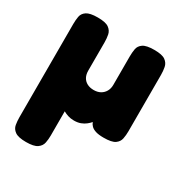

<svg xmlns="http://www.w3.org/2000/svg" viewBox="-168 -619 896 952"><g transform="rotate(30 279.5 -143.0)"><path d="M117 214Q73 214 54 200.5Q35 187 31.5 166Q28 145 28 124V-410Q28 -432 31.5 -452.5Q35 -473 54 -486Q73 -499 118 -499Q163 -499 181.5 -485.5Q200 -472 204 -451.5Q208 -431 208 -409V-247Q208 -225 216.5 -209.5Q225 -194 241 -185.5Q257 -177 279 -177Q301 -177 317 -186Q333 -195 342 -211Q351 -227 351 -248V-410Q351 -433 354.5 -453.5Q358 -474 377 -487Q396 -500 441 -500Q486 -500 504.5 -486.5Q523 -473 527 -452Q531 -431 531 -409V-86Q531 -64 527 -43.5Q523 -23 504.5 -10Q486 3 440 3Q411 3 394 -2.5Q377 -8 368 -17Q359 -26 355.5 -36Q352 -46 351 -55L366 -52Q362 -46 354.5 -37Q347 -28 335 -18.5Q323 -9 307 -3Q291 3 270 3Q251 3 235.5 -2Q220 -7 208 -14V125Q208 146 204 166.5Q200 187 181 200.5Q162 214 117 214Z"/></g></svg>

Font: Fredoka Light
Style: Bold
Weight: 700
Version: Version 2.001